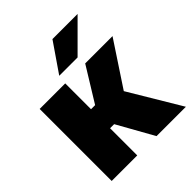

<svg xmlns="http://www.w3.org/2000/svg" viewBox="-203 -870 999 999"><g transform="rotate(-45 296.5 -370.0)"><path d="M42 0V-530H230V-340H260L377 -530H578L417 -286L588 0H372L260 -200H230V0ZM236 -580 346 -740H531L371 -580Z"/></g></svg>

Font: Golos Text ExtraBold
Style: Regular
Weight: 800
Designer: A.Korolkova, Vitaly Kuzmin
Foundry: ParaType Ltd
Version: Version 2.004